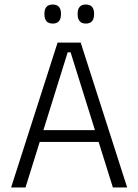

<svg xmlns="http://www.w3.org/2000/svg" viewBox="-20 -827 610 847"><path d="M29 0 234 -639H336L541 0H478L291.5 -596H278.5L92.5 0ZM138.5 -201V-253H431V-201ZM212.5 -723Q194 -723 185 -733.5Q176 -744 176 -764V-767Q176 -786.5 185 -796.8Q194 -807 212.5 -807Q231 -807 240 -796.8Q249 -786.5 249 -767V-764Q249 -744 240 -733.5Q231 -723 212.5 -723ZM358.5 -723Q340.5 -723 331.5 -733.5Q322.5 -744 322.5 -764V-767Q322.5 -786.5 331.5 -796.8Q340.5 -807 358.5 -807Q377 -807 386 -796.8Q395 -786.5 395 -767V-764Q395 -744 386 -733.5Q377 -723 358.5 -723Z"/></svg>

Font: Anek Gujarati Light
Style: Regular
Weight: 300
Designer: Mrunmayee Ghaisas (Gujarati), Yesha Goshar (Latin)
Foundry: Ek Type
Version: Version 1.003